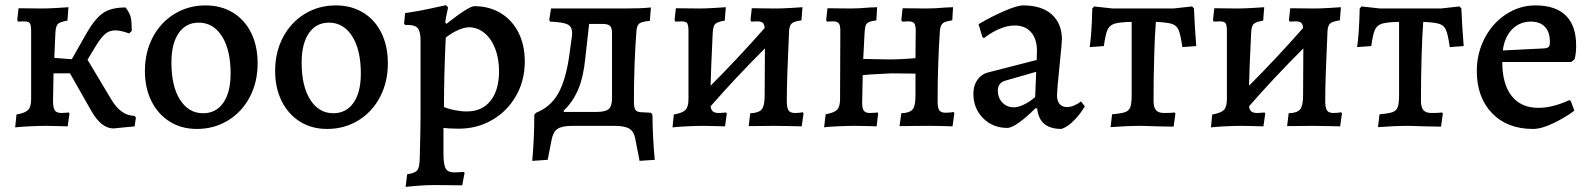

<svg xmlns="http://www.w3.org/2000/svg" viewBox="-20 -489 6184 746"><path d="M508 -32 503 2 421 10Q374 10 336 -56L252 -204H188Q186 -126 186 -98Q186 -70 193 -60Q200 -50 219 -50Q229 -50 236.5 -51Q244 -52 247 -52L250 -48L243 2Q234 2 209 1Q184 0 160 0Q129 0 90.5 2Q52 4 39 6L44 -44Q78 -50 89.5 -62Q101 -74 101 -104V-368Q101 -391 96 -398.5Q91 -406 74 -406L50 -405L47 -411L52 -457L142 -456Q164 -456 199.5 -458Q235 -460 246 -461L242 -409Q213 -404 204.5 -395.5Q196 -387 195 -357L191 -264L259 -259L318 -363Q351 -419 382 -439.5Q413 -460 468 -460Q484 -439 488 -421.5Q492 -404 492 -369L482 -359Q449 -371 428 -371Q406 -371 390.5 -358.5Q375 -346 357 -318L320 -257L414 -100Q451 -39 503 -39Z M543 -213Q543 -286 573.5 -344Q604 -402 658 -435Q712 -468 779 -468Q839 -468 885 -440Q931 -412 956 -361Q981 -310 981 -243Q981 -170 950.5 -112Q920 -54 866 -21Q812 12 745 12Q685 12 639.5 -16.5Q594 -45 568.5 -96Q543 -147 543 -213ZM876 -203Q876 -295 842.5 -348Q809 -401 752 -401Q702 -401 674 -360Q646 -319 646 -246Q646 -154 679.5 -101.5Q713 -49 769 -49Q819 -49 847.5 -89.5Q876 -130 876 -203Z M1049 -213Q1049 -286 1079.5 -344Q1110 -402 1164 -435Q1218 -468 1285 -468Q1345 -468 1391 -440Q1437 -412 1462 -361Q1487 -310 1487 -243Q1487 -170 1456.5 -112Q1426 -54 1372 -21Q1318 12 1251 12Q1191 12 1145.5 -16.5Q1100 -45 1074.5 -96Q1049 -147 1049 -213ZM1382 -203Q1382 -295 1348.5 -348Q1315 -401 1258 -401Q1208 -401 1180 -360Q1152 -319 1152 -246Q1152 -154 1185.5 -101.5Q1219 -49 1275 -49Q1325 -49 1353.5 -89.5Q1382 -130 1382 -203Z M1562 188Q1593 184 1602 171.5Q1611 159 1611 120Q1614 15 1614 -41V-332Q1614 -366 1603.5 -379Q1593 -392 1566 -392H1554L1550 -397L1554 -438Q1603 -445 1651 -455.5Q1699 -466 1713 -469L1721 -460Q1720 -455 1716 -437Q1712 -419 1710 -402L1714 -396Q1802 -465 1823 -465Q1881 -465 1925.5 -438Q1970 -411 1994.5 -362.5Q2019 -314 2019 -250Q2019 -176 1985 -116.5Q1951 -57 1892.5 -23Q1834 11 1762 11Q1744 11 1726.5 10Q1709 9 1703 8V106Q1703 150 1711.5 165.5Q1720 181 1746 181Q1756 181 1766 180Q1776 179 1783 179L1785 183L1776 231L1669 230Q1633 230 1599.5 233Q1566 236 1556 237ZM1919 -212Q1919 -261 1904 -300Q1889 -339 1862 -361Q1835 -383 1802 -383Q1784 -383 1759.5 -372Q1735 -361 1712 -343Q1705 -201 1705 -73Q1722 -66 1746.5 -61Q1771 -56 1794 -56Q1853 -56 1886 -97.5Q1919 -139 1919 -212Z M2524 132 2465 136 2449 54Q2444 23 2426 11.5Q2408 0 2367 0H2204Q2164 0 2146.5 11.5Q2129 23 2123 55L2108 132L2048 136Q2056 46 2056 -43L2063 -51Q2118 -73 2147.5 -123.5Q2177 -174 2191 -267L2200 -333Q2203 -350 2203 -360Q2203 -385 2185.5 -394Q2168 -403 2117 -405L2114 -412L2121 -456H2406Q2474 -456 2509 -460L2505 -408Q2474 -405 2464.5 -398Q2455 -391 2453 -371Q2443 -242 2443 -94Q2443 -71 2448.5 -62.5Q2454 -54 2470 -53L2509 -51L2515 -43Q2516 50 2524 132ZM2358 -360Q2358 -381 2350 -388.5Q2342 -396 2322 -396H2269L2254 -262Q2247 -190 2226.5 -141.5Q2206 -93 2170 -59L2171 -54H2295Q2332 -54 2345 -65Q2358 -76 2358 -109Z M3102 -48 3095 2Q3085 2 3054.5 1Q3024 0 2988 0L2889 1L2895 -49Q2928 -50 2939.5 -64Q2951 -78 2951 -117L2952 -301Q2836 -185 2741 -76Q2743 -61 2750.5 -55.5Q2758 -50 2773 -50Q2783 -50 2790.5 -51Q2798 -52 2801 -52L2804 -48L2797 2Q2788 2 2763 1Q2738 0 2714 0Q2683 0 2644.5 2Q2606 4 2593 6L2598 -44Q2632 -50 2643.5 -62Q2655 -74 2655 -104V-368Q2655 -391 2650 -398.5Q2645 -406 2628 -406L2604 -405L2601 -411L2606 -457L2696 -456Q2718 -456 2753.5 -458Q2789 -460 2800 -461L2796 -409Q2767 -404 2758.5 -395.5Q2750 -387 2749 -357Q2742 -212 2741 -156Q2845 -260 2951 -380Q2950 -395 2943.5 -400.5Q2937 -406 2922 -406L2899 -405L2896 -411L2901 -457L2992 -456Q3015 -456 3051 -458Q3087 -460 3098 -461L3094 -410Q3066 -406 3057 -398.5Q3048 -391 3046 -371Q3037 -178 3037 -98Q3037 -71 3043.5 -60.5Q3050 -50 3069 -50Q3080 -50 3088 -51Q3096 -52 3099 -53Z M3188 -45Q3221 -51 3232.5 -62.5Q3244 -74 3244 -104L3245 -369Q3245 -391 3239 -398.5Q3233 -406 3217 -406L3193 -405L3190 -411L3195 -457L3284 -456Q3316 -456 3362 -460L3388 -461L3385 -410Q3364 -407 3355 -402.5Q3346 -398 3343 -388.5Q3340 -379 3339 -357L3334 -260L3440 -258Q3479 -258 3537 -263L3538 -369Q3538 -391 3532 -398.5Q3526 -406 3510 -406L3485 -405L3482 -411L3487 -457L3578 -456Q3610 -456 3658 -460L3683 -461L3680 -410Q3652 -406 3643 -398.5Q3634 -391 3632 -371Q3623 -239 3623 -96Q3623 -70 3629.5 -60.5Q3636 -51 3654 -51Q3665 -51 3673.5 -52Q3682 -53 3685 -54L3688 -49L3681 2Q3676 2 3649.5 1Q3623 0 3575 0L3475 1L3482 -49Q3514 -50 3525.5 -63.5Q3537 -77 3537 -117V-203L3445 -204Q3419 -203 3384 -201Q3349 -199 3332 -197L3330 -97Q3329 -70 3335.5 -60Q3342 -50 3359 -50Q3371 -50 3380 -51Q3389 -52 3390 -52L3392 -48L3386 2Q3374 2 3363 1L3302 0Q3271 0 3229.5 2Q3188 4 3182 6Z M4010 -67 4004 -69Q3969 -34 3939.5 -13Q3910 8 3894 8Q3837 8 3799.5 -30Q3762 -68 3762 -125Q3762 -156 3777 -178Q3792 -200 3817 -207L4008 -256L4009 -291Q4009 -338 3986 -364Q3963 -390 3922 -390Q3895 -390 3864 -377Q3833 -364 3803 -341L3797 -345L3782 -395Q3829 -423 3880.5 -445.5Q3932 -468 3955 -468Q4028 -468 4067 -432.5Q4106 -397 4106 -336Q4106 -324 4098 -246Q4087 -140 4087 -117Q4087 -97 4097 -85Q4107 -73 4126 -73Q4140 -73 4155.5 -80Q4171 -87 4180 -95L4195 -76Q4179 -48 4154 -22Q4129 4 4104 12Q4018 12 4010 -67ZM4002 -112 4006 -210 3884 -175Q3857 -166 3857 -137Q3857 -109 3874.5 -90.5Q3892 -72 3920 -72Q3937 -72 3960 -83.5Q3983 -95 4002 -112Z M4301 -45Q4337 -48 4352 -53.5Q4367 -59 4372 -73.5Q4377 -88 4377 -121V-404Q4330 -403 4310.5 -397Q4291 -391 4283 -373Q4275 -355 4269 -310L4214 -306Q4222 -362 4224 -456L4231 -464L4303 -456H4539L4612 -464L4619 -456Q4622 -383 4628 -310L4574 -306Q4567 -354 4559.5 -372Q4552 -390 4534 -396Q4516 -402 4471 -404Q4467 -359 4464.5 -270.5Q4462 -182 4462 -98Q4462 -72 4471.5 -61Q4481 -50 4503 -50Q4532 -50 4544 -52L4547 -48L4540 3L4480 2L4416 0Q4360 0 4295 5Z M5194 -48 5187 2Q5177 2 5146.5 1Q5116 0 5080 0L4981 1L4987 -49Q5020 -50 5031.5 -64Q5043 -78 5043 -117L5044 -301Q4928 -185 4833 -76Q4835 -61 4842.5 -55.5Q4850 -50 4865 -50Q4875 -50 4882.5 -51Q4890 -52 4893 -52L4896 -48L4889 2Q4880 2 4855 1Q4830 0 4806 0Q4775 0 4736.5 2Q4698 4 4685 6L4690 -44Q4724 -50 4735.5 -62Q4747 -74 4747 -104V-368Q4747 -391 4742 -398.5Q4737 -406 4720 -406L4696 -405L4693 -411L4698 -457L4788 -456Q4810 -456 4845.5 -458Q4881 -460 4892 -461L4888 -409Q4859 -404 4850.5 -395.5Q4842 -387 4841 -357Q4834 -212 4833 -156Q4937 -260 5043 -380Q5042 -395 5035.5 -400.5Q5029 -406 5014 -406L4991 -405L4988 -411L4993 -457L5084 -456Q5107 -456 5143 -458Q5179 -460 5190 -461L5186 -410Q5158 -406 5149 -398.5Q5140 -391 5138 -371Q5129 -178 5129 -98Q5129 -71 5135.5 -60.5Q5142 -50 5161 -50Q5172 -50 5180 -51Q5188 -52 5191 -53Z M5340 -45Q5376 -48 5391 -53.5Q5406 -59 5411 -73.5Q5416 -88 5416 -121V-404Q5369 -403 5349.5 -397Q5330 -391 5322 -373Q5314 -355 5308 -310L5253 -306Q5261 -362 5263 -456L5270 -464L5342 -456H5578L5651 -464L5658 -456Q5661 -383 5667 -310L5613 -306Q5606 -354 5598.5 -372Q5591 -390 5573 -396Q5555 -402 5510 -404Q5506 -359 5503.5 -270.5Q5501 -182 5501 -98Q5501 -72 5510.5 -61Q5520 -50 5542 -50Q5571 -50 5583 -52L5586 -48L5579 3L5519 2L5455 0Q5399 0 5334 5Z M5718 -213Q5718 -282 5748.5 -340.5Q5779 -399 5831.5 -433.5Q5884 -468 5946 -468Q6024 -468 6064 -428.5Q6104 -389 6104 -312Q6104 -281 6098 -259L6085 -248H5817Q5817 -162 5853.5 -116Q5890 -70 5957 -70Q6013 -70 6077 -100L6083 -97L6097 -59Q6061 -32 6015 -10Q5969 12 5936 12Q5836 12 5777 -49.5Q5718 -111 5718 -213ZM5980 -301Q5993 -302 5997.5 -307Q6002 -312 6002 -326Q6002 -364 5983 -384.5Q5964 -405 5928 -405Q5885 -405 5855.5 -375.5Q5826 -346 5819 -293Z"/></svg>

Font: Alegreya Medium
Style: Regular
Weight: 500
Designer: Juan Pablo del Peral
Foundry: Huerta Tipografica
Version: Version 2.007; ttfautohint (v1.6)